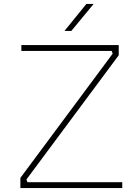

<svg xmlns="http://www.w3.org/2000/svg" viewBox="-20 -960 702 980"><path d="M309 -802 421 -940H458L344 -802ZM84 0V-52L555 -686L550 -700H89V-730H586V-678L115 -44L120 -30H604V0Z"/></svg>

Font: Sora Thin
Style: Regular
Weight: 32
Designer: Jonathan Barnbrook, Julián Moncada
Foundry: Barnbrook Fonts
Version: Version 2.000